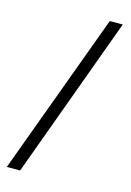

<svg xmlns="http://www.w3.org/2000/svg" viewBox="-135 -868 713 1045"><g transform="rotate(15 221.5 -346.0)"><path d="M13 110 349 -802H422L88 110Z"/></g></svg>

Font: Literata 36pt SemiBold
Style: Regular
Weight: 600
Designer: Latin by Veronika Burian and Jose Scaglione. Greek by Irene Vlachou. Cyrillic by Vera Evstafieva.
Foundry: TypeTogether
Version: Version 3.002